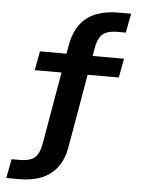

<svg xmlns="http://www.w3.org/2000/svg" viewBox="-62 -798 775 1056"><g transform="rotate(5 325.0 -270.0)"><path d="M13 210 33.5 104.5H76.5Q110 104.5 134 97Q158 89.5 173.5 67.5Q189 45.5 196.5 2L292 -548Q305 -620 339 -664.5Q373 -709 425.5 -729.5Q478 -750 545.5 -750H618.5L598.5 -644H555Q521.5 -644 497.5 -636.5Q473.5 -629 458 -607.2Q442.5 -585.5 435 -541.5L339.5 8.5Q327.5 79.5 293 124.2Q258.5 169 206 189.5Q153.5 210 86.5 210ZM117.5 -394.5 137 -500H601L581.5 -394.5Z"/></g></svg>

Font: Trispace Thin SemiBold
Style: Regular
Weight: 600
Version: Version 1.210